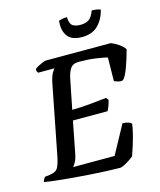

<svg xmlns="http://www.w3.org/2000/svg" viewBox="-141 -1007 918 1100"><g transform="rotate(-15 317.5 -456.5)"><path d="M432 0Q402 0 355.5 -2Q309 -4 256 -7.5Q203 -11 151 -15.5Q99 -20 56.5 -25Q14 -30 -10 -34Q-8 -43 -3.5 -51Q1 -59 5 -62L36 -66Q70 -70 82.5 -92Q95 -114 105 -168L183 -567Q191 -606 201.5 -625Q212 -644 218 -648H120Q118 -651 115 -656.5Q112 -662 113 -671Q120 -678 134 -685.5Q148 -693 161.5 -698.5Q175 -704 181 -704H566Q587 -696 610 -680.5Q633 -665 645 -647Q630 -591 612.5 -543.5Q595 -496 579 -481Q566 -476 549.5 -481Q533 -486 527 -490L529 -629Q506 -635 461.5 -641.5Q417 -648 362 -648Q324 -648 309.5 -623.5Q295 -599 289 -567L254 -392Q315 -393 364 -398Q413 -403 459 -408L470 -393Q464 -370 458 -354.5Q452 -339 447 -332H242L205 -142Q200 -116 190.5 -98.5Q181 -81 174 -74H420L512 -243Q531 -243 547 -237.5Q563 -232 565 -225Q561 -196 552 -161.5Q543 -127 533 -96Q523 -65 516 -46Q507 -38 490.5 -27Q474 -16 458 -8Q442 0 432 0ZM417 -780Q356 -780 331.5 -814Q307 -848 313 -904Q318 -907 332.5 -910Q347 -913 362 -913Q363 -873 380 -861.5Q397 -850 426 -850Q457 -850 476 -862.5Q495 -875 509 -913Q529 -913 542.5 -910Q556 -907 561 -904Q546 -847 511.5 -813.5Q477 -780 417 -780Z"/></g></svg>

Font: Texturina SemiBold
Style: Italic
Weight: 600
Italic angle: -11°
Designer: Guillermo Torres Carreño
Foundry: Omnibus-Type
Version: Version 1.002; ttfautohint (v1.8.3)